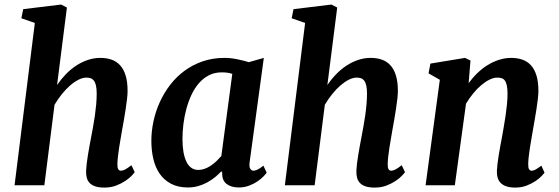

<svg xmlns="http://www.w3.org/2000/svg" viewBox="-20 -826 2493 856"><path d="M135.3 -723.6 75.2 -744.6 83.5 -785.2 252.4 -805.7 278.3 -792.5 234.4 -446.8Q252 -472.7 273.4 -494.9Q294.9 -517.1 319.3 -533.2Q343.8 -549.3 371.1 -558.6Q398.4 -567.9 427.7 -567.9Q454.6 -567.9 476.8 -560.3Q499 -552.7 515.1 -535.4Q531.2 -518.1 540 -489.7Q548.8 -461.4 548.8 -420.4Q548.8 -406.2 546.4 -385Q543.9 -363.8 540.3 -339.8Q536.6 -315.9 532.5 -291.5Q528.3 -267.1 524.4 -246.6Q521.5 -228 517.8 -208Q514.2 -188 511.2 -168.5Q508.3 -148.9 506.1 -130.6Q503.9 -112.3 503.4 -96.2Q502.9 -78.6 507.1 -71.8Q511.2 -64.9 518.6 -64.9Q526.9 -64.9 536.9 -69.8Q546.9 -74.7 565.9 -89.4L580.6 -58.6Q577.1 -53.2 566.2 -41.7Q555.2 -30.3 537.8 -18.8Q520.5 -7.3 497.3 1.5Q474.1 10.3 445.8 10.3Q420.9 10.3 404.8 4.9Q388.7 -0.5 379.4 -10.5Q370.1 -20.5 366.7 -34.2Q363.3 -47.9 363.8 -64.9Q364.3 -78.1 366.5 -95.9Q368.7 -113.8 371.8 -133.5Q375 -153.3 378.9 -174.6Q382.8 -195.8 386.7 -216.3Q390.6 -236.8 395 -261Q399.4 -285.2 403.1 -310.5Q406.7 -335.9 408.9 -361.1Q411.1 -386.2 411.1 -408.2Q411.1 -431.2 407.7 -445.3Q404.3 -459.5 398.2 -467Q392.1 -474.6 383.8 -477.3Q375.5 -480 365.2 -480Q348.6 -480 329.8 -470.5Q311 -460.9 292.2 -444.6Q273.4 -428.2 255.6 -406Q237.8 -383.8 223.1 -358.9L177.7 0H44.9Z M817.9 9.8Q774.4 9.8 743.4 -6.3Q712.4 -22.5 692.6 -50.5Q672.9 -78.6 663.8 -116.7Q654.8 -154.8 654.8 -198.2Q654.8 -241.2 664.3 -285.4Q673.8 -329.6 692.4 -370.6Q710.9 -411.6 738.5 -447.5Q766.1 -483.4 802.5 -510.3Q838.9 -537.1 883.5 -552.5Q928.2 -567.9 981.4 -567.9Q1008.8 -567.9 1038.1 -561.8Q1067.4 -555.7 1089.4 -548.8L1156.2 -567.9L1092.8 -102.1Q1090.3 -82 1095.9 -73.5Q1101.6 -64.9 1109.9 -64.9Q1116.7 -64.9 1127 -69.3Q1137.2 -73.7 1154.3 -87.4L1168.9 -56.2Q1165 -50.3 1154.5 -39.3Q1144 -28.3 1127.9 -17.3Q1111.8 -6.3 1090.6 1.7Q1069.3 9.8 1044.4 9.8Q1010.3 9.8 989.7 -6.3Q969.2 -22.5 970.7 -56.2L966.8 -62.5Q954.1 -48.3 938 -35.4Q921.9 -22.5 903.3 -12.5Q884.8 -2.4 863.3 3.7Q841.8 9.8 817.9 9.8ZM864.3 -68.4Q878.4 -68.4 892.6 -73.5Q906.7 -78.6 919.9 -87.4Q933.1 -96.2 944.8 -107.4Q956.5 -118.7 966.8 -130.4L1015.6 -496.6Q1004.9 -500.5 992.9 -502Q981 -503.4 968.3 -503.4Q936.5 -503.4 911.1 -490.2Q885.7 -477.1 866.2 -454.3Q846.7 -431.6 833 -401.9Q819.3 -372.1 810.5 -339.1Q801.8 -306.2 797.6 -272Q793.5 -237.8 793.5 -206.5Q793.5 -141.1 811.3 -104.7Q829.1 -68.4 864.3 -68.4Z M1340.3 -723.6 1280.3 -744.6 1288.6 -785.2 1457.5 -805.7 1483.4 -792.5 1439.5 -446.8Q1457 -472.7 1478.5 -494.9Q1500 -517.1 1524.4 -533.2Q1548.8 -549.3 1576.2 -558.6Q1603.5 -567.9 1632.8 -567.9Q1659.7 -567.9 1681.9 -560.3Q1704.1 -552.7 1720.2 -535.4Q1736.3 -518.1 1745.1 -489.7Q1753.9 -461.4 1753.9 -420.4Q1753.9 -406.2 1751.5 -385Q1749 -363.8 1745.4 -339.8Q1741.7 -315.9 1737.5 -291.5Q1733.4 -267.1 1729.5 -246.6Q1726.6 -228 1722.9 -208Q1719.2 -188 1716.3 -168.5Q1713.4 -148.9 1711.2 -130.6Q1709 -112.3 1708.5 -96.2Q1708 -78.6 1712.2 -71.8Q1716.3 -64.9 1723.6 -64.9Q1731.9 -64.9 1741.9 -69.8Q1752 -74.7 1771 -89.4L1785.6 -58.6Q1782.2 -53.2 1771.2 -41.7Q1760.3 -30.3 1742.9 -18.8Q1725.6 -7.3 1702.4 1.5Q1679.2 10.3 1650.9 10.3Q1626 10.3 1609.9 4.9Q1593.8 -0.5 1584.5 -10.5Q1575.2 -20.5 1571.8 -34.2Q1568.4 -47.9 1568.8 -64.9Q1569.3 -78.1 1571.5 -95.9Q1573.7 -113.8 1576.9 -133.5Q1580.1 -153.3 1584 -174.6Q1587.9 -195.8 1591.8 -216.3Q1595.7 -236.8 1600.1 -261Q1604.5 -285.2 1608.2 -310.5Q1611.8 -335.9 1614 -361.1Q1616.2 -386.2 1616.2 -408.2Q1616.2 -431.2 1612.8 -445.3Q1609.4 -459.5 1603.3 -467Q1597.2 -474.6 1588.9 -477.3Q1580.6 -480 1570.3 -480Q1553.7 -480 1534.9 -470.5Q1516.1 -460.9 1497.3 -444.6Q1478.5 -428.2 1460.7 -406Q1442.9 -383.8 1428.2 -358.9L1382.8 0H1250Z M1940.9 -470.2 1890.6 -499 1898.9 -542.5 2053.2 -567.9 2077.6 -556.2 2069.3 -455.1Q2086.9 -479.5 2108.4 -500.2Q2129.9 -521 2154.1 -535.9Q2178.2 -550.8 2204.8 -559.3Q2231.4 -567.9 2259.3 -567.9Q2286.1 -567.9 2308.3 -560.3Q2330.6 -552.7 2346.7 -535.4Q2362.8 -518.1 2371.6 -489.7Q2380.4 -461.4 2380.4 -420.4Q2380.4 -406.2 2377.9 -385Q2375.5 -363.8 2371.8 -339.8Q2368.2 -315.9 2363.8 -291.5Q2359.4 -267.1 2356 -246.6Q2353 -228 2349.4 -208Q2345.7 -188 2342.8 -168.5Q2339.8 -148.9 2337.6 -130.6Q2335.4 -112.3 2335 -96.2Q2334.5 -78.6 2338.6 -71.8Q2342.8 -64.9 2350.1 -64.9Q2357.4 -64.9 2366.7 -69.6Q2376 -74.2 2393.6 -87.4L2407.7 -56.2Q2404.3 -51.3 2393.8 -40.3Q2383.3 -29.3 2366.5 -18.1Q2349.6 -6.8 2327.1 1.7Q2304.7 10.3 2277.3 10.3Q2252.4 10.3 2236.3 4.4Q2220.2 -1.5 2210.9 -11.7Q2201.7 -22 2198.2 -35.6Q2194.8 -49.3 2195.3 -64.9Q2195.8 -78.1 2198 -95.9Q2200.2 -113.8 2203.4 -133.5Q2206.5 -153.3 2210.4 -174.6Q2214.4 -195.8 2218.3 -216.3Q2221.7 -236.8 2226.1 -261Q2230.5 -285.2 2234.1 -310.5Q2237.8 -335.9 2240.2 -361.1Q2242.7 -386.2 2242.7 -408.2Q2242.7 -431.2 2239.5 -445.3Q2236.3 -459.5 2230.7 -467Q2225.1 -474.6 2216.6 -477.3Q2208 -480 2196.8 -480Q2180.7 -480 2162.4 -470.9Q2144 -461.9 2125.5 -446.3Q2106.9 -430.7 2089.6 -409.4Q2072.3 -388.2 2057.6 -363.8L2007.8 0H1877.4Z"/></svg>

Font: Merriweather Bold
Style: Italic
Weight: 700
Italic angle: -7°
Designer: Eben Sorkin ( eben@eyebytes.com )
Foundry: Eben Sorkin ( eben@eyebytes.com )
Version: Version 1.5; ttfautohint (v0.97) -l 13 -r 13 -G 200 -x 24 -f